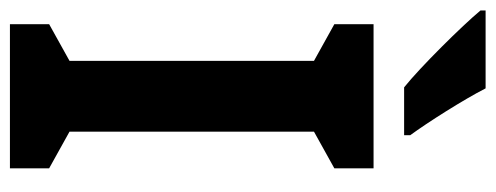

<svg xmlns="http://www.w3.org/2000/svg" viewBox="-318 -656 974 377"><g transform="rotate(90 168.5 -467.0)"><path d="M153 -934H0V-924C30 -888 111 -806 151 -774H245V-786C220 -820 175 -891 153 -934ZM310 0V-77L238 -117V-597L310 -637V-714H27V-637L99 -597V-117L27 -77V0Z"/></g></svg>

Font: Noto Sans Telugu Condensed
Style: Bold
Weight: 700
Width: 3
Designer: Jelle Bosma - Monotype Design Team
Foundry: Monotype Imaging Inc.
Version: Version 2.005